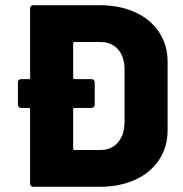

<svg xmlns="http://www.w3.org/2000/svg" viewBox="-20 -720 704 740"><path d="M363 -700Q441 -700 500.5 -673Q560 -646 593 -596Q626 -546 626 -481V-219Q626 -154 593 -104Q560 -54 500.5 -27Q441 0 363 0H108Q103 0 99.5 -3.5Q96 -7 96 -12V-299Q96 -304 91 -304H61Q56 -304 52.5 -307.5Q49 -311 49 -316V-403Q49 -408 52.5 -411.5Q56 -415 61 -415H91Q96 -415 96 -420V-688Q96 -693 99.5 -696.5Q103 -700 108 -700ZM460 -453Q460 -501 435 -529.5Q410 -558 368 -558H267Q262 -558 262 -553V-420Q262 -415 267 -415H333Q338 -415 341.5 -411.5Q345 -408 345 -403V-316Q345 -311 341.5 -307.5Q338 -304 333 -304H267Q262 -304 262 -299V-147Q262 -142 267 -142H369Q409 -142 434 -170.5Q459 -199 460 -247Z"/></svg>

Font: LinhAnh ExtBd
Style: Regular
Weight: 800
Designer: Jeremy Tribby
Foundry: Tribby Type
Version: Version 1.408